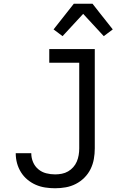

<svg xmlns="http://www.w3.org/2000/svg" viewBox="-20 -997 640 1025"><path d="M274 8Q248 8 221.5 4Q195 0 171 -10.5Q147 -21 126.5 -38Q106 -55 92 -77.5Q78 -100 71 -125.5Q64 -151 64 -178V-179H147V-178Q147 -154 156.5 -131.5Q166 -109 184.5 -93.5Q203 -78 226.5 -72Q250 -66 274 -66Q292 -66 310 -69.5Q328 -73 343.5 -82Q359 -91 371 -104.5Q383 -118 390 -134.5Q397 -151 400 -169Q403 -187 403 -205V-662H243V-735H486V-205Q486 -176 481 -148Q476 -120 463.5 -94.5Q451 -69 430.5 -48.5Q410 -28 384.5 -15Q359 -2 331 3Q303 8 274 8ZM314 -804 266 -840 374 -977H474L510 -931L582 -840L534 -804L424 -923Z"/></svg>

Font: Nova
Style: Regular
Weight: 400
Monospace: yes
Designer: Belleve Invis
Foundry: Belleve Invis
Version: Version 24.1.4; ttfautohint (v1.8.4)